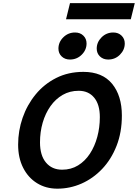

<svg xmlns="http://www.w3.org/2000/svg" viewBox="-20 -1167 862 1200"><path d="M368.2 -106.4Q424.3 -106.4 468 -133.3Q511.7 -160.2 542 -206.5Q572.3 -252.9 588.1 -311.8Q604 -370.6 604 -435.1Q604 -513.7 568.6 -556.6Q533.2 -599.6 471.7 -599.6Q416.5 -599.6 371.8 -574Q327.1 -548.3 295.4 -503.4Q263.7 -458.5 246.8 -400.4Q230 -342.3 230 -277.3Q230 -195.8 267.3 -151.1Q304.7 -106.4 368.2 -106.4ZM741.7 -444.8Q741.7 -339.8 708.5 -255.4Q675.3 -170.9 618.4 -111.1Q561.5 -51.3 489.3 -19.5Q417 12.2 338.4 12.2Q267.1 12.2 211.7 -22Q156.2 -56.2 124.8 -118.2Q93.3 -180.2 93.3 -263.2Q93.3 -349.6 121.3 -430.7Q149.4 -511.7 202.6 -576.7Q255.9 -641.6 331.3 -679.7Q406.7 -717.8 501 -717.8Q619.6 -717.8 680.7 -643.3Q741.7 -568.8 741.7 -444.8ZM584.5 -863.3Q584.5 -903.3 614.7 -933.6Q645 -963.9 688 -963.9Q719.7 -963.9 739.7 -944.3Q759.8 -924.8 759.8 -895.5Q759.8 -855.5 729.7 -825.2Q699.7 -794.9 656.2 -794.9Q625 -794.9 604.7 -814.2Q584.5 -833.5 584.5 -863.3ZM345.2 -863.3Q345.2 -903.8 375.7 -933.8Q406.2 -963.9 449.2 -963.9Q481 -963.9 501 -944.3Q521 -924.8 521 -895.5Q521 -855 490.7 -825Q460.4 -794.9 417 -794.9Q385.7 -794.9 365.5 -814.2Q345.2 -833.5 345.2 -863.3ZM392.6 -1046.4 417.5 -1147.5H822.3L797.4 -1046.4Z"/></svg>

Font: Andika
Style: Bold Italic
Weight: 700
Italic angle: -14°
Designer: Victor Gaultney, Annie Olsen, Julie Remington, Don Collingsworth, Eric Hays, Becca Hirsbrunner
Foundry: SIL International
Version: Version 6.101